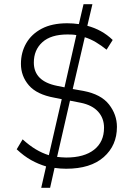

<svg xmlns="http://www.w3.org/2000/svg" viewBox="-20 -788 632 908"><path d="M175 100 198 -1Q161 -12 127 -31Q93 -50 59 -82L87 -129Q119 -100 149 -82Q179 -64 211 -54L272 -319L237 -326Q154 -341 116.5 -384.5Q79 -428 79 -486Q79 -540 104 -583.5Q129 -627 177.5 -652.5Q226 -678 298 -678Q312 -678 325.5 -677Q339 -676 353 -674L375 -768H417L393 -666Q427 -657 457 -640.5Q487 -624 513 -599L484 -553Q459 -573 434 -588Q409 -603 381 -612L324 -367L375 -358Q458 -342 495.5 -294Q533 -246 533 -188Q533 -100 470.5 -45Q408 10 293 10Q279 10 265.5 9Q252 8 238 6L217 100ZM250 -46Q261 -45 271.5 -44Q282 -43 293 -43Q378 -43 425 -80Q472 -117 472 -184Q472 -229 444 -260Q416 -291 362 -302L311 -312ZM285 -375 341 -622Q331 -624 320.5 -624.5Q310 -625 299 -625Q221 -625 180.5 -588.5Q140 -552 140 -492Q140 -448 167.5 -420.5Q195 -393 250 -382Z"/></svg>

Font: Gantari Light
Style: Regular
Weight: 300
Designer: Anugrah Pasau
Foundry: Lafontype
Version: Version 1.000; ttfautohint (v1.8.3)